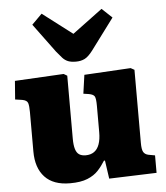

<svg xmlns="http://www.w3.org/2000/svg" viewBox="-57 -878 815 942"><g transform="rotate(-5 350.5 -406.5)"><path d="M250 14Q168 14 126 -31Q84 -76 84 -157V-352Q84 -381 79.5 -395.5Q75 -410 51 -414L17 -419L24 -510L265 -523L282 -513V-203Q282 -171 288 -151.5Q294 -132 306.5 -124Q319 -116 338 -116Q363 -116 380 -128Q397 -140 405.5 -164Q414 -188 414 -223V-353Q414 -389 408 -399.5Q402 -410 380 -414L353 -418L366 -510L595 -523L613 -513V-153Q613 -121 620 -108.5Q627 -96 644 -92L677 -86V0L443 8L430 -82H425Q409 -56 389 -34.5Q369 -13 336 0.5Q303 14 250 14ZM331 -578Q307 -578 292 -584Q277 -590 265 -603Q253 -616 237 -636L133 -777L183 -827L330 -715L478 -825L528 -778L414 -625Q392 -596 373.5 -587Q355 -578 331 -578Z"/></g></svg>

Font: Literata ExtraBold
Style: Regular
Weight: 800
Designer: Latin by Veronika Burian and Jose Scaglione. Greek by Irene Vlachou. Cyrillic by Vera Evstafieva.
Foundry: TypeTogether
Version: Version 3.103;gftools[0.9.29]